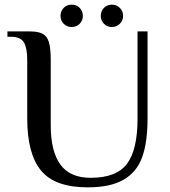

<svg xmlns="http://www.w3.org/2000/svg" viewBox="-20 -795 729 825"><path d="M97 -286V-537Q97 -587 83.5 -611.5Q70 -636 30 -637H12V-660H108Q144 -660 163 -650Q182 -640 190 -614Q198 -588 198 -537V-256Q198 -146 239 -88.5Q280 -31 370 -31Q480 -31 525.5 -91Q571 -151 571 -286V-660H614V-286Q614 -184 591 -120Q568 -56 511.5 -23Q455 10 356 10Q216 10 156.5 -62Q97 -134 97 -286ZM240 -727Q240 -747 253.5 -761Q267 -775 288 -775Q309 -775 322.5 -761Q336 -747 336 -727Q336 -707 322.5 -693Q309 -679 288 -679Q267 -679 253.5 -693Q240 -707 240 -727ZM413 -727Q413 -747 426.5 -761Q440 -775 461 -775Q481 -775 495 -761Q509 -747 509 -727Q509 -707 495 -693Q481 -679 461 -679Q440 -679 426.5 -693Q413 -707 413 -727Z"/></svg>

Font: El Messiri Medium
Style: Regular
Weight: 500
Designer: Mohamed Gaber
Foundry: Kief Type Foundry
Version: Version 2.007